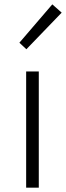

<svg xmlns="http://www.w3.org/2000/svg" viewBox="-20 -861 303 881"><path d="M100 0H158V-533H100ZM101 -635 263 -803 220 -841 69 -665Z"/></svg>

Font: Noto Sans CJK Light
Style: Regular
Weight: 300
Designer: Ryoko NISHIZUKA (kana & ideographs); Paul D. Hunt (Latin, Greek & Cyrillic); Wenlong ZHANG (bopomofo); Sandoll Communica
Foundry: Adobe Systems Incorporated
Version: Version 1.000;PS 1;hotconv 1.0.78;makeotf.lib2.5.61930